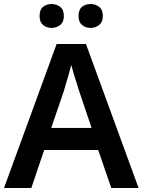

<svg xmlns="http://www.w3.org/2000/svg" viewBox="-20 -936 711 956"><path d="M534 0 469 -189H200L136 0H0L262 -717H408L670 0ZM374 -483Q370 -497 362 -521Q354 -545 346.5 -570.5Q339 -596 335 -613Q330 -593 322.5 -567Q315 -541 308 -518Q301 -495 298 -483L235 -299H436ZM177 -856Q177 -888 194.5 -902Q212 -916 237 -916Q261 -916 279.5 -902Q298 -888 298 -856Q298 -826 279.5 -811.5Q261 -797 237 -797Q212 -797 194.5 -811.5Q177 -826 177 -856ZM371 -856Q371 -888 388.5 -902Q406 -916 431 -916Q455 -916 473.5 -902Q492 -888 492 -856Q492 -826 473.5 -811.5Q455 -797 431 -797Q406 -797 388.5 -811.5Q371 -826 371 -856Z"/></svg>

Font: Noto Sans Sinhala UI SemiBold
Style: Regular
Weight: 600
Designer: Jelle Bosma - Monotype Design Team
Foundry: Monotype Imaging Inc.
Version: Version 2.006; ttfautohint (v1.8.4.7-5d5b)